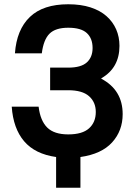

<svg xmlns="http://www.w3.org/2000/svg" viewBox="-20 -730 635 900"><path d="M243 6Q144 -8 93 -68Q42 -128 35 -230H161Q169 -164 201.5 -132Q234 -100 300 -100Q366 -100 397.5 -128.5Q429 -157 429 -205Q429 -251 397.5 -279Q366 -307 300 -307H215V-413H300Q360 -413 387 -437.5Q414 -462 414 -505Q414 -550 387 -575Q360 -600 300 -600Q240 -600 212 -572Q184 -544 176 -480H50Q58 -591 120 -650.5Q182 -710 300 -710Q359 -710 404 -695.5Q449 -681 479 -654.5Q509 -628 524.5 -592.5Q540 -557 540 -515Q540 -412 455 -363V-361Q555 -308 555 -195Q555 -117 505.5 -62.5Q456 -8 357 6V150H243Z"/></svg>

Font: PT Root UI Bold
Style: Regular
Weight: 700
Designer: Vitaly Kuzmin
Foundry: ParaType Ltd.
Version: Version 2.000G